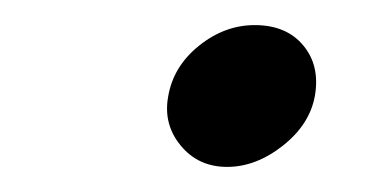

<svg xmlns="http://www.w3.org/2000/svg" viewBox="-20 -309 307 153"><path d="M114 -232Q118 -256 138.5 -272.5Q159 -289 183 -289Q208 -289 221.5 -273Q235 -257 231 -233Q227 -210 205.5 -193Q184 -176 161 -176Q138 -176 124 -193Q110 -210 114 -232Z"/></svg>

Font: Teachers[wght] Italic
Style: Regular
Weight: 400
Designer: Alfredo Marco Pradil & Chank Diesel
Version: Version 1.000;Glyphs 3.1.2 (3151)